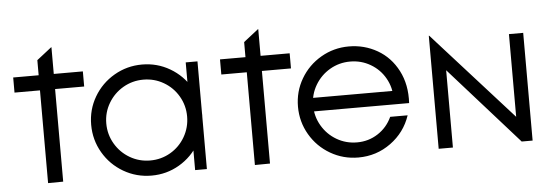

<svg xmlns="http://www.w3.org/2000/svg" viewBox="-45 -772 2626 911"><g transform="rotate(-5 1268.0 -316.5)"><path d="M151.3 -441H30V-513H151.3V-584.9L222.3 -640.5L223.3 -639.5V-513H361.8V-441H223.3V0L151.3 0.7Z M379 -257Q379 -329 414.5 -389.5Q450 -450 511 -485.5Q572 -521 644 -521Q716 -521 776.5 -485.5Q837 -450 872.5 -389.5Q908 -329 908 -257Q908 -185 872.5 -124Q837 -63 776.5 -27.5Q716 8 644 8Q572 8 511 -27.5Q450 -63 414.5 -124Q379 -185 379 -257ZM836 -257Q836 -309.3 810.3 -353.4Q784.6 -397.6 740.4 -423.3Q696.3 -449 644 -449Q591.7 -449 547.5 -423.3Q503.3 -397.5 477.2 -353.4Q451 -309.2 451 -256.9Q451 -204.6 477.1 -160Q503.3 -115.4 547.5 -89.7Q591.6 -64 643.9 -64Q696.2 -64 740.4 -89.7Q784.5 -115.5 810.3 -160.1Q836 -204.7 836 -257ZM851.7 -513H907.7V0H851.7Z M1136.3 -441H1015V-513H1136.3V-584.9L1207.3 -640.5L1208.3 -639.5V-513H1346.8V-441H1208.3V0L1136.3 0.7Z M1364 -257Q1364 -329 1399.5 -389.5Q1435 -450 1496 -485.5Q1557 -521 1629 -521Q1702.5 -521 1764.5 -485.5Q1826.5 -449.9 1861.2 -382.9Q1895.9 -315.8 1890.9 -228.3H1396.3V-292.6H1851L1819.2 -256.6Q1820.1 -308.7 1794.9 -353.1Q1769.8 -397.5 1725.7 -423.2Q1681.6 -449 1629 -449Q1576.7 -449 1532.5 -423.3Q1488.3 -397.5 1462.2 -353.4Q1436 -309.2 1436 -256.9Q1436 -204.6 1462.1 -160Q1488.3 -115.4 1532.4 -89.7Q1576.5 -64 1629 -64Q1683.9 -64 1728.4 -92.9Q1772.9 -121.7 1795.7 -171.1H1878.8Q1852.1 -91.3 1783.7 -41.7Q1715.4 8 1629 8Q1557 8 1496 -27.5Q1435 -63 1399.5 -124Q1364 -185 1364 -257Z M2011.7 -538.3H2013.7L2391.2 -119.1V-513H2459.1V0H2407.1L2079.5 -368.2V0H2011.7Z"/></g></svg>

Font: Lineal Thin
Style: Regular
Weight: 200
Designer: Created by Frank Adebiaye with contributions from Anton Moglia & Ariel Martín Pérez
Created by Frank ADEBIAYE with FontF
Foundry: Velvetyne Type Foundry
Version: Version 2.000;Glyphs 3.2 (3227)